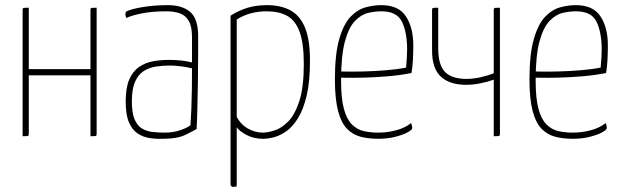

<svg xmlns="http://www.w3.org/2000/svg" viewBox="-20 -530 2423 747"><path d="M68 0V-490Q68 -495 69 -497Q70 -499 75 -499.5Q80 -500 92 -500V-261H332V-490Q332 -495 333 -497Q334 -499 339 -499.5Q344 -500 356 -500V-10Q356 -5 355 -3Q354 -1 349 -0.5Q344 0 332 0V-237H92V-10Q92 -5 91 -3Q90 -1 85 -0.5Q80 0 68 0Z M614 10Q587 11 561.5 7Q536 3 515 -11Q494 -25 481.5 -54.5Q469 -84 469 -135Q469 -189 483 -221Q497 -253 521 -269.5Q545 -286 575 -291.5Q605 -297 636 -297Q662 -297 685.5 -294.5Q709 -292 727 -287Q727 -287 727 -305.5Q727 -324 727 -347.5Q727 -371 727 -385Q727 -428 714 -449.5Q701 -471 678.5 -478.5Q656 -486 628 -486Q571 -486 530 -477.5Q489 -469 472 -460Q470 -464 469 -466.5Q468 -469 468 -473Q468 -478 469 -481.5Q470 -485 473 -486Q490 -495 535.5 -502.5Q581 -510 633 -510Q689 -510 720 -483.5Q751 -457 751 -389V-323Q751 -266 750 -213.5Q749 -161 748 -114.5Q747 -68 745 -28Q733 -21 701.5 -5.5Q670 10 614 10ZM621 -14Q655 -14 683 -24Q711 -34 721 -43Q723 -70 724.5 -107Q726 -144 726.5 -185Q727 -226 727 -264Q708 -269 684 -272Q660 -275 641 -275Q613 -275 586.5 -271Q560 -267 539 -253.5Q518 -240 505.5 -212Q493 -184 493 -136Q493 -91 503.5 -66Q514 -41 532.5 -30Q551 -19 574 -16.5Q597 -14 621 -14Z M888 197Q883 197 880 194.5Q877 192 877 188V-469Q910 -490 944 -500Q978 -510 1019 -510Q1072 -510 1109.5 -490Q1147 -470 1166.5 -423Q1186 -376 1186 -294Q1186 -212 1173 -157.5Q1160 -103 1139 -69.5Q1118 -36 1093.5 -19Q1069 -2 1045.5 4Q1022 10 1004 10Q967 10 939 -5Q911 -20 901 -35V195Q897 196 894 196.5Q891 197 888 197ZM1002 -14Q1021 -14 1048 -22.5Q1075 -31 1101 -57Q1127 -83 1144.5 -136.5Q1162 -190 1162 -281Q1162 -362 1145.5 -406.5Q1129 -451 1097 -468.5Q1065 -486 1018 -486Q951 -486 901 -454V-75Q918 -44 946 -29Q974 -14 1002 -14Z M1452 10Q1416 10 1385 2.5Q1354 -5 1331 -28Q1308 -51 1295.5 -97.5Q1283 -144 1283 -221Q1283 -320 1300 -378.5Q1317 -437 1344 -465Q1371 -493 1402.5 -501.5Q1434 -510 1463 -510Q1531 -510 1559.5 -466Q1588 -422 1588 -354Q1588 -325 1586.5 -297Q1585 -269 1581 -246Q1536 -237 1487 -233Q1438 -229 1396 -228Q1354 -227 1328 -227.5Q1302 -228 1302 -228V-252Q1302 -252 1328.5 -251.5Q1355 -251 1395.5 -252Q1436 -253 1480 -256.5Q1524 -260 1560 -267Q1562 -290 1563 -307Q1564 -324 1564 -342Q1563 -408 1543 -447Q1523 -486 1464 -486Q1440 -486 1413 -480Q1386 -474 1361.5 -449Q1337 -424 1322 -369Q1307 -314 1307 -217Q1307 -147 1318 -106.5Q1329 -66 1349 -46Q1369 -26 1395 -20Q1421 -14 1451 -14Q1488 -14 1522.5 -23.5Q1557 -33 1579 -51Q1582 -45 1583 -40Q1584 -35 1584 -32Q1584 -25 1565.5 -15Q1547 -5 1517 2.5Q1487 10 1452 10Z M1901 0V-220Q1876 -211 1847.5 -205.5Q1819 -200 1794 -200Q1730 -200 1695.5 -231.5Q1661 -263 1661 -333V-490Q1661 -495 1662 -497Q1663 -499 1668 -499.5Q1673 -500 1685 -500V-341Q1685 -277 1711.5 -250Q1738 -223 1796 -223Q1820 -223 1848 -229Q1876 -235 1901 -245V-490Q1901 -495 1902 -497Q1903 -499 1908 -499.5Q1913 -500 1925 -500V-10Q1925 -5 1924 -3Q1923 -1 1918 -0.5Q1913 0 1901 0Z M2209 10Q2173 10 2142 2.5Q2111 -5 2088 -28Q2065 -51 2052.5 -97.5Q2040 -144 2040 -221Q2040 -320 2057 -378.5Q2074 -437 2101 -465Q2128 -493 2159.5 -501.5Q2191 -510 2220 -510Q2288 -510 2316.5 -466Q2345 -422 2345 -354Q2345 -325 2343.5 -297Q2342 -269 2338 -246Q2293 -237 2244 -233Q2195 -229 2153 -228Q2111 -227 2085 -227.5Q2059 -228 2059 -228V-252Q2059 -252 2085.5 -251.5Q2112 -251 2152.5 -252Q2193 -253 2237 -256.5Q2281 -260 2317 -267Q2319 -290 2320 -307Q2321 -324 2321 -342Q2320 -408 2300 -447Q2280 -486 2221 -486Q2197 -486 2170 -480Q2143 -474 2118.5 -449Q2094 -424 2079 -369Q2064 -314 2064 -217Q2064 -147 2075 -106.5Q2086 -66 2106 -46Q2126 -26 2152 -20Q2178 -14 2208 -14Q2245 -14 2279.5 -23.5Q2314 -33 2336 -51Q2339 -45 2340 -40Q2341 -35 2341 -32Q2341 -25 2322.5 -15Q2304 -5 2274 2.5Q2244 10 2209 10Z"/></svg>

Font: Yanone Kaffeesatz ExtraLight
Style: Regular
Weight: 200
Designer: Yanone (Cyrillic: Daniel Pouzeot, Huerta Tipografica, and Cyreal)
Foundry: Yanone
Version: Version 2.003